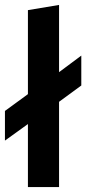

<svg xmlns="http://www.w3.org/2000/svg" viewBox="-22 -757 349 777"><path d="M91 0V-255L-2 -188V-308L91 -376V-716L217 -737V-465L307 -532V-411L217 -345V0Z"/></svg>

Font: Red Hat Text SemiBold
Style: Regular
Weight: 600
Designer: Pentagram, MCKL
Foundry: MCKL
Version: Version 1.030